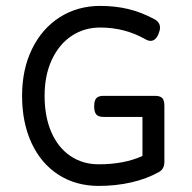

<svg xmlns="http://www.w3.org/2000/svg" viewBox="-20 -610 640 641"><path d="M528.8 -256.8V-69.8Q528.8 -45.9 511.2 -36.1Q471.2 -13.2 418.9 -1.2Q366.7 10.7 309.6 10.7Q233.4 10.7 175.3 -26.6Q117.2 -64 85.4 -132.3Q53.7 -200.7 53.7 -290Q53.7 -378.9 87.2 -447Q120.6 -515.1 179.9 -552.7Q239.3 -590.3 314.5 -590.3Q364.7 -590.3 408.4 -579.8Q452.1 -569.3 495.6 -545.9Q514.2 -535.6 514.2 -518.1Q514.2 -508.8 508.8 -495.6Q499 -473.6 482.9 -473.6Q475.1 -473.6 466.3 -478.5Q397 -518.1 314.5 -518.1Q261.2 -518.1 219.2 -490.2Q177.2 -462.4 153.1 -410.6Q128.9 -358.9 128.9 -290Q128.9 -220.7 151.4 -168.9Q173.8 -117.2 214.8 -89.4Q255.9 -61.5 309.6 -61.5Q395 -61.5 455.6 -89.4V-219.7H325.2Q308.6 -219.7 301.5 -227.8Q294.4 -235.8 294.4 -254.9Q294.4 -273.9 301.5 -282Q308.6 -290 325.2 -290H484.4H498Q514.6 -290 521.7 -282.5Q528.8 -274.9 528.8 -256.8Z"/></svg>

Font: Courier Prime Code
Style: Regular
Weight: 400
Designer: Alan Dague-Greene
Foundry: Quote-Unquote Apps
Version: Version 3.0318